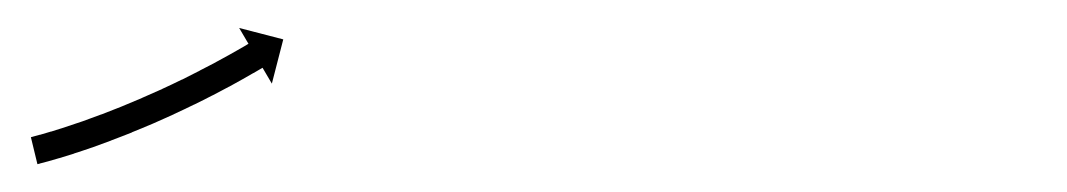

<svg xmlns="http://www.w3.org/2000/svg" viewBox="-20 -115 767 138"><path d="M3.8 -16.8C3.3 -16.7 2.7 -16.6 2.2 -16.4L6.9 3C7.5 2.9 8.1 2.7 8.6 2.6C8.6 2.6 8.7 2.6 8.7 2.6C8.7 2.6 8.7 2.5 8.7 2.5C10.5 2.1 12.3 1.6 14 1.1C14 1.1 14.1 1.1 14.1 1.1C14.1 1.1 14.1 1.1 14.1 1.1C16.9 0.3 19.7 -0.5 22.4 -1.3C22.4 -1.3 22.4 -1.3 22.5 -1.3C22.5 -1.3 22.5 -1.3 22.5 -1.3C26.1 -2.4 29.6 -3.5 33.2 -4.6C33.2 -4.6 33.2 -4.6 33.2 -4.7C33.3 -4.7 33.3 -4.7 33.3 -4.7C37.5 -6 41.7 -7.5 45.9 -8.9C45.9 -8.9 45.9 -8.9 45.9 -8.9C45.9 -8.9 46 -8.9 46 -8.9C50.6 -10.6 55.3 -12.3 59.9 -14C59.9 -14 59.9 -14 59.9 -14C60 -14 60 -14.1 60 -14.1C64.9 -15.9 69.9 -17.9 74.8 -19.8C74.8 -19.8 74.8 -19.8 74.8 -19.9C74.8 -19.9 74.8 -19.9 74.8 -19.9C79.9 -21.9 84.9 -24.1 90 -26.2C90 -26.2 90 -26.2 90 -26.2C90 -26.2 90 -26.2 90 -26.2C95.1 -28.4 100 -30.7 105 -32.9C105 -32.9 105 -32.9 105.1 -32.9C105.1 -33 105.1 -33 105.1 -33C109.9 -35.2 114.7 -37.5 119.4 -39.8C119.4 -39.8 119.5 -39.8 119.5 -39.8C119.5 -39.8 119.5 -39.8 119.5 -39.8C124 -42 128.4 -44.2 132.8 -46.5C132.8 -46.5 132.8 -46.5 132.8 -46.5C132.8 -46.5 132.9 -46.5 132.9 -46.5C136.8 -48.5 140.7 -50.6 144.6 -52.7C144.6 -52.7 144.6 -52.7 144.7 -52.7C144.7 -52.7 144.7 -52.7 144.7 -52.7C148 -54.5 151.3 -56.3 154.6 -58.2C154.6 -58.2 154.6 -58.2 154.6 -58.2C154.6 -58.2 154.6 -58.2 154.6 -58.2C157.1 -59.6 159.6 -61 162.1 -62.5L162.2 -62.5L162.2 -62.5C163.8 -63.4 165.4 -64.3 167 -65.3L167 -65.3L167 -65.3C167.6 -65.6 168.1 -66 168.7 -66.3L175.4 -54.9L183.6 -86.7L151.9 -94.9L158.6 -83.5C158 -83.2 157.4 -82.9 156.9 -82.5L156.9 -82.5L156.9 -82.5C155.3 -81.6 153.7 -80.7 152.2 -79.8L152.2 -79.8L152.2 -79.8C149.7 -78.4 147.3 -77 144.8 -75.6C144.8 -75.6 144.8 -75.6 144.8 -75.6C144.8 -75.6 144.8 -75.6 144.8 -75.6C141.6 -73.8 138.4 -72.1 135.1 -70.3C135.1 -70.3 135.2 -70.3 135.2 -70.3C135.2 -70.3 135.2 -70.3 135.2 -70.3C131.4 -68.3 127.5 -66.3 123.6 -64.3C123.6 -64.3 123.7 -64.3 123.7 -64.3C123.7 -64.3 123.7 -64.3 123.7 -64.3C119.4 -62.1 115 -59.9 110.7 -57.7C110.7 -57.7 110.7 -57.8 110.7 -57.8C110.7 -57.8 110.7 -57.8 110.7 -57.8C106.1 -55.5 101.4 -53.3 96.6 -51.1C96.6 -51.1 96.7 -51.1 96.7 -51.1C96.7 -51.1 96.7 -51.1 96.7 -51.1C91.8 -48.9 86.9 -46.7 82 -44.6C82 -44.6 82 -44.6 82.1 -44.6C82.1 -44.6 82.1 -44.6 82.1 -44.6C77.2 -42.5 72.2 -40.4 67.3 -38.4C67.3 -38.4 67.3 -38.4 67.3 -38.4C67.3 -38.4 67.3 -38.4 67.3 -38.4C62.5 -36.5 57.7 -34.6 52.8 -32.7C52.8 -32.7 52.9 -32.7 52.9 -32.7C52.9 -32.8 52.9 -32.8 52.9 -32.8C48.4 -31.1 43.8 -29.4 39.3 -27.8C39.3 -27.8 39.3 -27.8 39.3 -27.8C39.3 -27.8 39.3 -27.8 39.3 -27.8C35.2 -26.4 31.1 -25 27 -23.7C27 -23.7 27.1 -23.7 27.1 -23.7C27.1 -23.7 27.1 -23.7 27.1 -23.7C23.6 -22.6 20.2 -21.5 16.7 -20.4C16.7 -20.4 16.7 -20.4 16.7 -20.4C16.7 -20.5 16.8 -20.5 16.8 -20.5C14.1 -19.7 11.4 -18.9 8.7 -18.1C8.7 -18.1 8.8 -18.2 8.8 -18.2C8.8 -18.2 8.8 -18.2 8.8 -18.2C7.1 -17.7 5.4 -17.3 3.7 -16.8C3.7 -16.8 3.8 -16.8 3.8 -16.8C3.8 -16.8 3.8 -16.8 3.8 -16.8Z"/></svg>

Font: FRB American Cursive Just Arrows Medium
Style: Italic
Weight: 500
Italic angle: -25°
Version: Version 2.0;Modular Font Editor K font №1